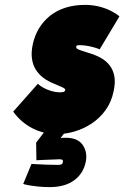

<svg xmlns="http://www.w3.org/2000/svg" viewBox="-20 -534 509 786"><path d="M252 0H166L128 50L129 122Q139 121 160 120.5Q181 120 200 119Q219 118 223 118Q232 118 235.5 120.5Q239 123 237 130Q237 134 234.5 136.5Q232 139 228 140Q224 141 217 141Q192 141 167.5 140Q143 139 126.5 138Q110 137 109 137L75 219Q80 221 96 224Q112 227 135 229.5Q158 232 183 232Q245 232 283 204.5Q321 177 331 129Q339 90 319 60Q299 30 250 30Q247 30 240.5 30Q234 30 228 31ZM388 -332 469 -467Q455 -479 433 -490Q411 -501 384.5 -507.5Q358 -514 328 -514Q284 -514 248 -502.5Q212 -491 185 -469.5Q158 -448 140 -418.5Q122 -389 114 -352Q107 -318 111 -292.5Q115 -267 126.5 -249Q138 -231 153.5 -218.5Q169 -206 186 -198Q203 -190 217 -184.5Q231 -179 239.5 -174.5Q248 -170 247 -165Q246 -162 244 -160Q242 -158 239 -157.5Q236 -157 232.5 -156.5Q229 -156 224 -156Q209 -156 191.5 -161Q174 -166 159 -174Q144 -182 135 -191L34 -77Q66 -33 112.5 -9Q159 15 214 15Q249 15 286 4Q323 -7 355.5 -28.5Q388 -50 412 -83Q436 -116 445 -160Q453 -197 448 -222.5Q443 -248 429.5 -265.5Q416 -283 398 -294Q380 -305 361 -311.5Q342 -318 325.5 -323Q309 -328 300 -332Q291 -336 292 -343Q292 -345 293 -346Q294 -347 296 -348Q298 -349 301 -349Q304 -349 308 -349Q323 -349 339 -346Q355 -343 368.5 -339Q382 -335 388 -332Z"/></svg>

Font: Advent Pro Black
Style: Italic
Weight: 900
Italic angle: -12°
Version: Version 3.000